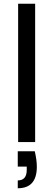

<svg xmlns="http://www.w3.org/2000/svg" viewBox="-20 -760 286 1027"><path d="M168 -740V0H77V-740ZM166 49Q177 96 177 132Q177 247 75 247V205Q123 205 123 149V131H75V49Z"/></svg>

Font: Fz Poppins
Style: Regular
Weight: 400
Designer: Ninad Kale (Devanagari), Jonny Pinhorn (Latin)
Foundry: Indian Type Foundry
Version: Vit hóa bi Vntype.Com & FontZin.Com